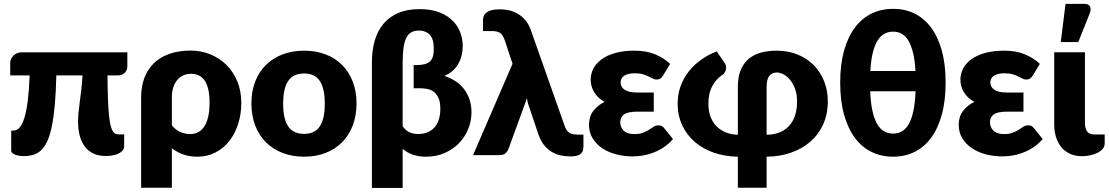

<svg xmlns="http://www.w3.org/2000/svg" viewBox="-20 -782 5590 968"><path d="M622 -448Q622 -429.5 609.8 -415.8Q597.5 -402 575 -402H522Q522.5 -334 524.2 -285.5Q526 -237 529.2 -203.8Q532.5 -170.5 537.2 -151Q542 -131.5 548.5 -121Q555 -110.5 562.8 -107.5Q570.5 -104.5 580 -104.5H606V-45Q606 -33 598.5 -23.8Q591 -14.5 578.5 -8.2Q566 -2 549.2 1.2Q532.5 4.5 514.5 4.5Q478 4.5 451.5 -7.8Q425 -20 407.8 -43Q390.5 -66 382 -98Q373.5 -130 373.5 -170Q373.5 -193 376 -216.2Q378.5 -239.5 382 -266.8Q385.5 -294 389.5 -327Q393.5 -360 396 -402H264Q262 -316 256.2 -252.5Q250.5 -189 241 -143.8Q231.5 -98.5 218 -69.5Q204.5 -40.5 186.8 -24Q169 -7.5 146.8 -1.2Q124.5 5 98 5Q88.5 5 77.8 3.2Q67 1.5 57.8 -1.8Q48.5 -5 42.5 -10.5Q36.5 -16 36.5 -23.5V-123.5H47Q64 -123.5 78 -138.2Q92 -153 102.5 -186.2Q113 -219.5 119.8 -272.5Q126.5 -325.5 129.5 -402H31.5V-465.5Q31.5 -474 35.2 -483.2Q39 -492.5 46.5 -500.2Q54 -508 64.5 -513Q75 -518 88.5 -518H622Z M846.5 -150Q866 -126 890.5 -116Q915 -106 937.5 -106Q959 -106 977 -114.5Q995 -123 1008.2 -141.8Q1021.5 -160.5 1029 -190.5Q1036.5 -220.5 1036.5 -263.5Q1036.5 -304.5 1029.8 -332.5Q1023 -360.5 1010.5 -377.8Q998 -395 980.5 -402.5Q963 -410 942 -410Q922.5 -410 905.2 -402.5Q888 -395 874.8 -380Q861.5 -365 854 -342.8Q846.5 -320.5 846.5 -291ZM691.5 -291Q691.5 -344.5 707.5 -388Q723.5 -431.5 755 -462.5Q786.5 -493.5 833.5 -510.2Q880.5 -527 942 -527Q993 -527 1039.2 -508.5Q1085.5 -490 1120.5 -455.8Q1155.5 -421.5 1176 -372.8Q1196.5 -324 1196.5 -263.5Q1196.5 -205 1180.2 -155.5Q1164 -106 1134.8 -69.5Q1105.5 -33 1064.8 -12.5Q1024 8 974.5 8Q936.5 8 904.5 -3.2Q872.5 -14.5 846.5 -34.5V164.5H691.5Z M1513.5 -526.5Q1572.5 -526.5 1621 -508Q1669.5 -489.5 1704.2 -455Q1739 -420.5 1758.2 -371.2Q1777.5 -322 1777.5 -260.5Q1777.5 -198.5 1758.2 -148.8Q1739 -99 1704.2 -64.2Q1669.5 -29.5 1621 -10.8Q1572.5 8 1513.5 8Q1454 8 1405.2 -10.8Q1356.5 -29.5 1321.2 -64.2Q1286 -99 1266.8 -148.8Q1247.5 -198.5 1247.5 -260.5Q1247.5 -322 1266.8 -371.2Q1286 -420.5 1321.2 -455Q1356.5 -489.5 1405.2 -508Q1454 -526.5 1513.5 -526.5ZM1513.5 -107Q1567 -107 1592.2 -144.8Q1617.5 -182.5 1617.5 -259.5Q1617.5 -336.5 1592.2 -374Q1567 -411.5 1513.5 -411.5Q1458.5 -411.5 1433 -374Q1407.5 -336.5 1407.5 -259.5Q1407.5 -182.5 1433 -144.8Q1458.5 -107 1513.5 -107Z M2010 -145.5Q2025.5 -124 2044 -115.2Q2062.5 -106.5 2087.5 -106.5Q2118 -106.5 2139.5 -116.8Q2161 -127 2174.5 -144.2Q2188 -161.5 2194 -184.5Q2200 -207.5 2200 -233.5Q2200 -269 2190 -289.5Q2180 -310 2165 -320.5Q2150 -331 2131.8 -334Q2113.5 -337 2097 -337H2065.5V-454H2078Q2102 -454 2119 -458Q2136 -462 2146.8 -471.5Q2157.5 -481 2162.2 -496.5Q2167 -512 2167 -535.5Q2167 -586 2146.5 -607Q2126 -628 2092.5 -628Q2069.5 -628 2053.8 -619.2Q2038 -610.5 2028.2 -590.8Q2018.5 -571 2014.2 -539.2Q2010 -507.5 2010 -462ZM1855 -467Q1855 -527.5 1869.2 -577Q1883.5 -626.5 1913 -661.8Q1942.5 -697 1987.8 -716.5Q2033 -736 2095.5 -736Q2154.5 -736 2196 -719.5Q2237.5 -703 2263.5 -676.5Q2289.5 -650 2301.2 -616.5Q2313 -583 2313 -549.5Q2313 -499.5 2290.2 -459.5Q2267.5 -419.5 2220.5 -399Q2286.5 -378 2321.8 -329.8Q2357 -281.5 2357 -216Q2357 -172 2340.5 -131.5Q2324 -91 2294 -60Q2264 -29 2221.5 -10.5Q2179 8 2127 8Q2056 8 2010 -31.5V165.5H1855Z M2921.5 -103.5V-44Q2921.5 -28 2916.8 -18.2Q2912 -8.5 2903.2 -3Q2894.5 2.5 2882.2 4.5Q2870 6.5 2855.5 6.5Q2832 6.5 2808 1.8Q2784 -3 2762.5 -15.8Q2741 -28.5 2723.2 -50.2Q2705.5 -72 2694 -106L2649.5 -238Q2644 -252 2641 -263.8Q2638 -275.5 2636 -287Q2629 -263.5 2619.5 -239L2542 -27Q2537 -16 2527 -8Q2517 0 2499 0H2365L2564 -460.5L2526 -576Q2520.5 -591.5 2514.8 -601.2Q2509 -611 2501 -616.2Q2493 -621.5 2482.2 -623.5Q2471.5 -625.5 2456 -625.5H2415V-680Q2415 -691.5 2419 -701.5Q2423 -711.5 2432.8 -719Q2442.5 -726.5 2458.5 -730.8Q2474.5 -735 2498.5 -735Q2519 -735 2541.8 -730.8Q2564.5 -726.5 2586.2 -715Q2608 -703.5 2626.2 -683.2Q2644.5 -663 2656 -631L2826.5 -148Q2833.5 -126 2847.2 -114.8Q2861 -103.5 2890.5 -103.5Z M3373 -81Q3349 -53.5 3321.8 -36.5Q3294.5 -19.5 3267.5 -10Q3240.5 -0.5 3215 3Q3189.5 6.5 3169 6.5Q3126.5 6.5 3087 -3.8Q3047.5 -14 3017 -34.2Q2986.5 -54.5 2968 -84.2Q2949.5 -114 2949.5 -153Q2949.5 -194.5 2971.5 -223Q2993.5 -251.5 3028.5 -268.5Q3009.5 -278.5 2996.2 -291.5Q2983 -304.5 2974.5 -319Q2966 -333.5 2962 -349.2Q2958 -365 2958 -380Q2958 -410 2972 -436.8Q2986 -463.5 3013.8 -483.5Q3041.5 -503.5 3082.8 -515Q3124 -526.5 3178 -526.5Q3239.5 -526.5 3283.5 -508Q3327.5 -489.5 3358.5 -460L3323.5 -402Q3315 -389 3307.5 -385Q3300 -381 3289.5 -381Q3280 -381 3270.8 -386Q3261.5 -391 3249.5 -396.8Q3237.5 -402.5 3221 -407.5Q3204.5 -412.5 3180.5 -412.5Q3146 -412.5 3127.5 -400.5Q3109 -388.5 3109 -366Q3109 -342.5 3130 -329Q3151 -315.5 3192.5 -315.5H3276V-219H3192.5Q3145.5 -219 3126.2 -205.2Q3107 -191.5 3107 -166Q3107 -140.5 3124.5 -123.2Q3142 -106 3178 -106Q3204.5 -106 3221.8 -112.8Q3239 -119.5 3251.8 -127.8Q3264.5 -136 3275.2 -143Q3286 -150 3300 -150Q3318.5 -150 3328 -136.5Z M3845 -102.5Q3880.5 -103 3909 -114Q3937.5 -125 3957.2 -146Q3977 -167 3987.8 -198.2Q3998.5 -229.5 3998.5 -271.5Q3998.5 -306.5 3988.5 -333.8Q3978.5 -361 3963.5 -379.2Q3948.5 -397.5 3930.5 -407Q3912.5 -416.5 3896.5 -416.5Q3886 -416.5 3876.5 -413Q3867 -409.5 3860 -401.2Q3853 -393 3849 -379.2Q3845 -365.5 3845 -344.5ZM3700 -344.5Q3700 -393.5 3714 -428Q3728 -462.5 3753.8 -484.5Q3779.5 -506.5 3815.8 -516.5Q3852 -526.5 3896.5 -526.5Q3954 -526.5 4001.5 -507Q4049 -487.5 4082.8 -453.2Q4116.5 -419 4135 -372.5Q4153.5 -326 4153.5 -271.5Q4153.5 -206 4130 -154.5Q4106.5 -103 4065 -67.2Q4023.5 -31.5 3967.2 -12Q3911 7.5 3845 8V164.5H3700V8Q3634.5 7 3579 -12.2Q3523.5 -31.5 3483 -66.5Q3442.5 -101.5 3419.5 -150.5Q3396.5 -199.5 3396.5 -260.5Q3396.5 -306 3411 -346.5Q3425.5 -387 3451.5 -420.5Q3477.5 -454 3513.8 -480Q3550 -506 3593.5 -523L3634 -463.5Q3640 -455 3640.8 -445.5Q3641.5 -436 3638.8 -427.5Q3636 -419 3630.8 -412.2Q3625.5 -405.5 3619.5 -403Q3589 -382 3570.2 -346.5Q3551.5 -311 3551.5 -259.5Q3551.5 -222.5 3562.2 -193.8Q3573 -165 3592.5 -145.2Q3612 -125.5 3639.2 -114.5Q3666.5 -103.5 3700 -102.5Z M4367.5 -322Q4369.5 -264 4378.5 -223.2Q4387.5 -182.5 4402.2 -157Q4417 -131.5 4437.2 -120Q4457.5 -108.5 4483 -108.5Q4507.5 -108.5 4527.5 -120Q4547.5 -131.5 4562 -157Q4576.5 -182.5 4585 -223.2Q4593.5 -264 4596 -322ZM4595.5 -424Q4592.5 -478 4583.2 -515.8Q4574 -553.5 4559.8 -577.2Q4545.5 -601 4526 -611.8Q4506.5 -622.5 4483 -622.5Q4458.5 -622.5 4438.8 -611.8Q4419 -601 4404.2 -577.2Q4389.5 -553.5 4380.2 -515.8Q4371 -478 4368 -424ZM4483 -737.5Q4542 -737.5 4590.5 -713.8Q4639 -690 4674 -643.2Q4709 -596.5 4728.2 -527Q4747.5 -457.5 4747.5 -366Q4747.5 -273.5 4728.2 -203.8Q4709 -134 4674 -86.8Q4639 -39.5 4590.5 -15.8Q4542 8 4483 8Q4423.5 8 4374.5 -15.8Q4325.5 -39.5 4290.2 -86.8Q4255 -134 4235.5 -203.8Q4216 -273.5 4216 -366Q4216 -457.5 4235.5 -527Q4255 -596.5 4290.2 -643.2Q4325.5 -690 4374.5 -713.8Q4423.5 -737.5 4483 -737.5Z M5237 -81Q5213 -53.5 5185.8 -36.5Q5158.5 -19.5 5131.5 -10Q5104.5 -0.5 5079 3Q5053.5 6.5 5033 6.5Q4990.5 6.5 4951 -3.8Q4911.5 -14 4881 -34.2Q4850.5 -54.5 4832 -84.2Q4813.5 -114 4813.5 -153Q4813.5 -194.5 4835.5 -223Q4857.5 -251.5 4892.5 -268.5Q4873.5 -278.5 4860.2 -291.5Q4847 -304.5 4838.5 -319Q4830 -333.5 4826 -349.2Q4822 -365 4822 -380Q4822 -410 4836 -436.8Q4850 -463.5 4877.8 -483.5Q4905.5 -503.5 4946.8 -515Q4988 -526.5 5042 -526.5Q5103.5 -526.5 5147.5 -508Q5191.5 -489.5 5222.5 -460L5187.5 -402Q5179 -389 5171.5 -385Q5164 -381 5153.5 -381Q5144 -381 5134.8 -386Q5125.5 -391 5113.5 -396.8Q5101.5 -402.5 5085 -407.5Q5068.5 -412.5 5044.5 -412.5Q5010 -412.5 4991.5 -400.5Q4973 -388.5 4973 -366Q4973 -342.5 4994 -329Q5015 -315.5 5056.5 -315.5H5140V-219H5056.5Q5009.5 -219 4990.2 -205.2Q4971 -191.5 4971 -166Q4971 -140.5 4988.5 -123.2Q5006 -106 5042 -106Q5068.5 -106 5085.8 -112.8Q5103 -119.5 5115.8 -127.8Q5128.5 -136 5139.2 -143Q5150 -150 5164 -150Q5182.5 -150 5192 -136.5Z M5295 -518.5H5450V-163Q5450 -134 5461 -119Q5472 -104 5498.5 -104H5549.5V-59Q5549.5 -43 5539 -31Q5528.5 -19 5512 -11Q5495.5 -3 5475.2 1.2Q5455 5.5 5435.5 5.5Q5401 5.5 5374.5 -6.8Q5348 -19 5330.5 -40.5Q5313 -62 5304 -91.2Q5295 -120.5 5295 -154ZM5328 -570 5352 -762.5H5447Q5468 -762.5 5475 -750.2Q5482 -738 5475 -717L5416.5 -570Z"/></svg>

Font: Lato 2
Style: Regular
Weight: 900
Designer: Lukasz Dziedzic with Adam Twardoch and Botio Nikoltchev
Foundry: tyPoland Lukasz Dziedzic
Version: Version 2.015; 2015-08-06; http://www.latofonts.com/